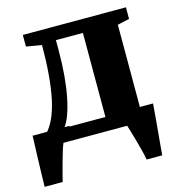

<svg xmlns="http://www.w3.org/2000/svg" viewBox="-110 -643 856 918"><g transform="rotate(-15 318.0 -184.0)"><path d="M46.5 0V-62.5L71 -63.5Q93.5 -86.5 110.5 -123.2Q127.5 -160 138.8 -211.2Q150 -262.5 155.8 -329Q161.5 -395.5 161.5 -478L85.5 -491V-548.5H596V-491L537 -478V0ZM161.5 -67.5H365.5V-483.5H232V-435Q232 -368 227 -309.8Q222 -251.5 212.5 -204Q203 -156.5 190.2 -122Q177.5 -87.5 161.5 -67.5ZM-1.5 180Q-1 151.5 0 109.5Q1 67.5 2.8 20.2Q4.5 -27 6 -71H189.5L140 -0.5Q135 10 127.2 35.2Q119.5 60.5 111.2 90Q103 119.5 96.5 144.5Q90 169.5 87.5 180ZM503 180Q501 165 494.5 139Q488 113 480 84.5Q472 56 465.2 32.8Q458.5 9.5 455 -0.5L422.5 -71H602Q601 -57.5 599 -31.8Q597 -6 594.2 25.5Q591.5 57 588.5 87.8Q585.5 118.5 583.5 143.5Q581.5 168.5 580.5 180Z"/></g></svg>

Font: Merriweather 36pt Black
Style: Regular
Weight: 900
Version: Version 2.100